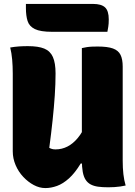

<svg xmlns="http://www.w3.org/2000/svg" viewBox="-20 -945 690 978"><path d="M620 0Q607 3 592.5 5Q578 7 563 8Q548 9 532 9Q502 9 480 6Q458 3 442 -5.5Q426 -14 416 -29.5Q406 -45 401.5 -69.5Q397 -94 397 -130Q397 -222 397 -300Q397 -378 397 -446Q397 -514 397 -576.5Q397 -639 397 -700Q409 -703 422.5 -705Q436 -707 450.5 -707.5Q465 -708 478 -708Q528 -708 555.5 -698Q583 -688 594 -665.5Q605 -643 605 -606Q605 -549 605 -490Q605 -431 605 -370.5Q605 -310 605 -249Q605 -188 605 -127Q605 -89 608.5 -58Q612 -27 620 0ZM211 13Q181 13 152 -2.5Q123 -18 98.5 -44Q74 -70 59.5 -104Q45 -138 45 -174Q45 -240 45 -306Q45 -372 45 -438.5Q45 -505 45 -570Q45 -608 42 -641.5Q39 -675 32 -703Q55 -707 76.5 -708.5Q98 -710 122 -710Q175 -710 205.5 -697.5Q236 -685 249.5 -654.5Q263 -624 263 -571Q263 -518 259 -458.5Q255 -399 248 -333Q241 -267 231 -192Q238 -188 245.5 -186Q253 -184 263 -184Q295 -184 323.5 -198.5Q352 -213 376.5 -242.5Q401 -272 419 -316V-112H391Q362 -64 331.5 -36.5Q301 -9 270.5 2Q240 13 211 13ZM112 -925H454Q496 -925 515 -907.5Q534 -890 534 -846Q534 -823 531.5 -808.5Q529 -794 527 -783H245Q186 -783 157.5 -797Q129 -811 120.5 -838Q112 -865 112 -904Q112 -909 112 -915Q112 -921 112 -925Z"/></svg>

Font: Recursive Casual Black
Style: Regular
Weight: 900
Version: Version 1.047